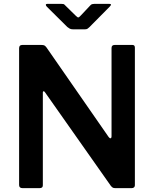

<svg xmlns="http://www.w3.org/2000/svg" viewBox="-20 -975 798 995"><path d="M667 -742Q679 -742 679 -728V-15Q679 -8 674.5 -4Q670 0 662 0H579Q572 0 567 -1.5Q562 -3 555 -11L213 -497Q209 -503 205.5 -502Q202 -501 202 -496V-16Q203 0 185 0H97Q79 0 79 -16V-725Q79 -742 95 -742H195Q205 -742 210 -739.5Q215 -737 221 -729L543 -265Q549 -257 553.5 -258.5Q558 -260 558 -268V-726Q558 -742 574 -742ZM448 -947Q452 -952 457.5 -953.5Q463 -955 469 -955H546Q563 -955 548 -940L443 -834Q439 -830 434 -826.5Q429 -823 420 -823H359Q348 -823 341.5 -826.5Q335 -830 329 -835L223 -940Q217 -946 217.5 -950.5Q218 -955 225 -955H297Q305 -955 309 -954Q313 -953 318 -947L371 -895Q382 -884 386 -884.5Q390 -885 399 -895Z"/></svg>

Font: Libre Franklin Thin SemiBold
Style: Regular
Weight: 600
Version: Version 3.000